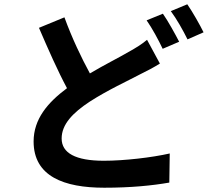

<svg xmlns="http://www.w3.org/2000/svg" viewBox="-20 -826 996 897"><path d="M667 -640C642 -619 616 -603 580 -583C536 -557 469 -524 400 -483C361 -555 317 -646 281 -745L162 -696C205 -596 250 -494 293 -414C203 -347 137 -270 137 -165C137 -2 279 51 467 51C591 51 691 41 771 27L773 -109C689 -90 561 -75 465 -75C333 -75 268 -111 268 -179C268 -245 320 -299 399 -351C486 -407 575 -447 633 -478C668 -495 698 -511 727 -529ZM665 -731C691 -694 721 -638 740 -598L817 -631C799 -666 765 -728 741 -762ZM778 -774C805 -738 836 -683 856 -642L931 -675C915 -708 880 -770 855 -806Z"/></svg>

Font: Kinto Sans
Style: Bold
Weight: 700
Designer: Authors: Ryoko NISHIZUKA  (kana & ideographs); Paul D. Hunt (Latin, Greek & Cyrillic); Wenlong ZHANG  (bopomofo); Sandol
Foundry: Adobe Systems Incorporated, ookami Inc.
Version: Version 0.001